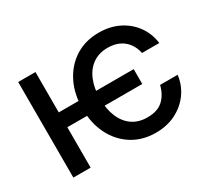

<svg xmlns="http://www.w3.org/2000/svg" viewBox="-112 -706 975 897"><g transform="rotate(-30 376.0 -257.5)"><path d="M557.1 -297.9V-217.8H128.9V-297.9ZM152.8 -515.6V0H59.6V-515.6ZM500 11.7Q427.7 11.7 373 -22.7Q318.4 -57.1 287.8 -117.7Q257.3 -178.2 257.3 -256.8Q257.3 -335.9 287.8 -397Q318.4 -458 373 -492.7Q427.7 -527.3 500 -527.3Q560.1 -527.3 607.7 -503.7Q655.3 -480 685.1 -438.5Q714.8 -397 721.7 -343.8H628.4Q623 -373 606.4 -396.2Q589.8 -419.4 563.5 -432.4Q537.1 -445.3 500.5 -445.3Q454.1 -445.3 420.7 -422.1Q387.2 -398.9 369.4 -356.4Q351.6 -314 351.6 -256.8Q351.6 -200.2 369.4 -158.2Q387.2 -116.2 420.4 -93.3Q453.6 -70.3 500.5 -70.3Q556.2 -70.3 585.9 -98.1Q615.7 -126 627 -172.4H721.7Q715.3 -120.1 685.5 -78.4Q655.8 -36.6 607.9 -12.5Q560.1 11.7 500 11.7Z"/></g></svg>

Font: Inter Cardless Display
Style: Regular
Weight: 400
Designer: Rasmus Andersson
Foundry: rsms
Version: Version 4.001;git-9221beed3